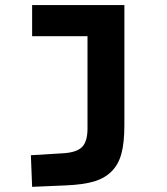

<svg xmlns="http://www.w3.org/2000/svg" viewBox="-20 -497 654 753"><path d="M467.8 -5.9Q467.8 62 456.3 105.2Q444.8 148.4 417 175.8Q389.2 203.1 347.4 215.1Q305.7 227.1 240.2 230L106 235.8L101.1 111.8L229 104Q281.7 100.6 302.5 78.9Q323.2 57.1 323.2 6.8V-355H106V-477.1H467.8Z"/></svg>

Font: IntelOne Mono Bold
Style: Regular
Weight: 700
Designer: Fred Shallcrass
Foundry: Frere-Jones Type LLC
Version: Version 1.200;hotconv 1.1.0;makeotfexe 2.6.0;FJTRelease1.2